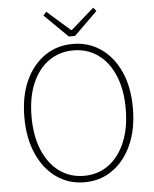

<svg xmlns="http://www.w3.org/2000/svg" viewBox="-61 -976 836 1040"><g transform="rotate(-5 357.0 -456.0)"><path d="M357 13Q271 13 204.5 -34Q138 -81 100 -166Q62 -251 62 -365Q62 -480 100 -563.5Q138 -647 204.5 -693Q271 -739 357 -739Q443 -739 509.5 -693Q576 -647 614 -563.5Q652 -480 652 -365Q652 -251 614 -166Q576 -81 509.5 -34Q443 13 357 13ZM357 -22Q434 -22 491.5 -64.5Q549 -107 581 -184Q613 -261 613 -365Q613 -469 581 -545Q549 -621 491.5 -662.5Q434 -704 357 -704Q281 -704 223 -662.5Q165 -621 133 -545Q101 -469 101 -365Q101 -261 133 -184Q165 -107 223 -64.5Q281 -22 357 -22ZM340 -781 213 -906 230 -925 355 -815H360L485 -925L501 -906L374 -781Z"/></g></svg>

Font: Noto Sans TC Thin
Style: Regular
Weight: 100
Designer: Ryoko NISHIZUKA 西塚涼子 (kana, bopomofo & ideographs); Paul D. Hunt (Latin, Greek & Cyrillic); Sandoll Communications 산돌커뮤니
Foundry: Adobe
Version: Version 2.004-H2;hotconv 1.0.118;makeotfexe 2.5.65603